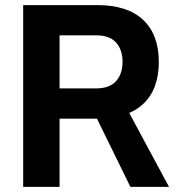

<svg xmlns="http://www.w3.org/2000/svg" viewBox="-20 -729 684 749"><path d="M456.7 -339.4H322.3L488.7 0H639.3ZM212.4 0V-266H359.6Q477 -266 538.2 -323.2Q599.5 -380.4 599.5 -487.3Q599.5 -594.1 538.2 -651.6Q476.8 -709.1 359.6 -709.1H70.4V0ZM212.4 -591.1H355.9Q407.3 -591.1 432.7 -563.1Q458 -535.2 458 -487.8Q458 -440.3 432.5 -412.3Q407 -384.2 355.9 -384.2H212.4Z"/></svg>

Font: Estedad VF
Style: Regular
Weight: 100
Designer: Amin Abedi
Version: Version 7.3